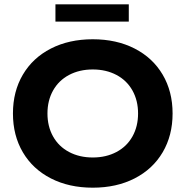

<svg xmlns="http://www.w3.org/2000/svg" viewBox="-20 -860 860 890"><path d="M780 -334Q780 -232 734 -154Q688 -76 604 -33Q520 10 410 10Q300 10 216 -33Q132 -76 86 -154Q40 -232 40 -334Q40 -436 86 -514Q132 -592 216 -635Q300 -678 410 -678Q520 -678 604 -635Q688 -592 734 -514Q780 -436 780 -334ZM620 -334Q620 -394 594 -440.5Q568 -487 520 -512.5Q472 -538 410 -538Q348 -538 300 -512.5Q252 -487 226 -440.5Q200 -394 200 -334Q200 -274 226 -227.5Q252 -181 300 -155.5Q348 -130 410 -130Q472 -130 520 -155.5Q568 -181 594 -227.5Q620 -274 620 -334ZM237 -840H577V-760H237Z"/></svg>

Font: Madhuban Bold
Style: Regular
Weight: 700
Designer: jaikishan Patel
Foundry: MagicType
Version: Version 1.000